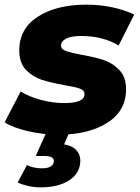

<svg xmlns="http://www.w3.org/2000/svg" viewBox="-36 -571 603 827"><path d="M-16 -44 53 -177Q90 -154 141 -140.5Q192 -127 241 -127Q328 -127 328 -166Q328 -182 307.5 -189.5Q287 -197 242 -204Q182 -215 143.5 -227.5Q105 -240 76 -270Q47 -300 47 -354Q47 -448 127.5 -499.5Q208 -551 336 -551Q394 -551 448 -539.5Q502 -528 542 -508L475 -375Q407 -416 314 -416Q270 -416 248.5 -404.5Q227 -393 227 -375Q227 -359 247.5 -351.5Q268 -344 315 -335Q373 -325 411.5 -312Q450 -299 478.5 -269Q507 -239 507 -187Q507 -93 426 -42Q345 9 219 9Q149 9 84.5 -6Q20 -21 -16 -44ZM40 215 80 140Q108 154 145 154Q170 154 183 145.5Q196 137 196 123Q196 101 157 101H118L167 -9H266L240 51Q274 56 292 75Q310 94 310 120Q310 174 263 205Q216 236 139 236Q111 236 85 230Q59 224 40 215Z"/></svg>

Font: Idrija
Style: Italic
Weight: 800
Italic angle: -11.3°
Designer: Julieta Ulanovsky
Foundry: Julieta Ulanovsky
Version: Version 7.200